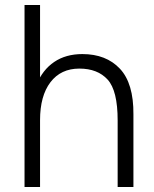

<svg xmlns="http://www.w3.org/2000/svg" viewBox="-20 -747 615 767"><path d="M78 -727H140V0H78ZM450 -266H513V0H450ZM297 -473Q223 -473 181.5 -418.5Q140 -364 140 -267H102Q102 -350 126 -409Q150 -468 196.5 -499.5Q243 -531 309 -531Q404 -531 459 -472.5Q514 -414 513 -290V-266H450Q450 -385 410 -429Q370 -473 297 -473Z"/></svg>

Font: 寒蝉端黑体 Light
Style: Regular
Weight: 300
Designer: ChillDuanSans {Warren2060}; 
Source Han Sans {Ryoko NISHIZUKA 西塚涼子 (kana, bopomofo & ideographs); Paul D. Hunt (Latin, G
Foundry: ChillType&Adobe
Version: Version 1.300;Glyphs 3.3 (3306)